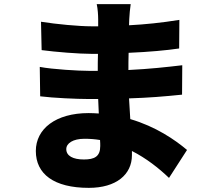

<svg xmlns="http://www.w3.org/2000/svg" viewBox="-20 -837 1040 927"><path d="M300 -117C300 -145 332 -167 388 -167C414 -167 439 -165 463 -161C464 -149 464 -139 464 -132C464 -81 436 -67 385 -67C333 -67 300 -84 300 -117ZM611 -817H447C452 -795 454 -763 454 -744C454 -735 454 -724 454 -710C443 -710 431 -710 420 -710C362 -710 253 -720 178 -732L181 -595C249 -586 361 -577 421 -577C432 -577 442 -577 453 -577C452 -550 452 -522 452 -495C437 -495 422 -495 407 -495C361 -495 234 -502 172 -514L174 -372C237 -364 352 -359 405 -359C422 -359 439 -359 454 -359C455 -336 456 -312 457 -289C441 -290 425 -291 408 -291C249 -291 153 -215 153 -108C153 3 240 70 409 70C541 70 617 6 617 -88C617 -94 617 -101 617 -108C686 -73 747 -25 796 22L883 -113C825 -162 732 -226 609 -262C607 -296 605 -330 603 -362C698 -365 771 -371 859 -380L860 -522C783 -513 703 -504 600 -499C600 -525 600 -553 601 -582C697 -586 785 -594 845 -603L846 -741C759 -727 680 -719 603 -715C603 -726 604 -736 604 -744C605 -768 608 -796 611 -817Z"/></svg>

Font: Source Han Sans HK Heavy
Style: Regular
Weight: 900
Designer: Ryoko NISHIZUKA 西塚涼子 (kana, bopomofo & ideographs); Paul D. Hunt (Latin, Greek & Cyrillic); Sandoll Communications 산돌커뮤니
Foundry: Adobe
Version: Version 2.000;hotconv 1.0.107;makeotfexe 2.5.65593